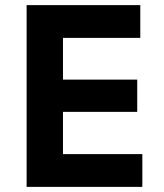

<svg xmlns="http://www.w3.org/2000/svg" viewBox="-20 -730 640 750"><path d="M84 0V-710H528V-582H226V-419H516V-293H226V-128H536V0Z"/></svg>

Font: Geist Mono
Style: Bold
Weight: 700
Monospace: yes
Designer: Basement.studio, Andrés Briganti, Mateo Zaragoza
Foundry: Basement.studio, Vercel, Andrés Briganti, Guido Ferreyra, Mateo Zaragoza
Version: Version 1.500; ttfautohint (v1.8.4.7-5d5b)